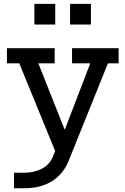

<svg xmlns="http://www.w3.org/2000/svg" viewBox="-20 -792 668 1022"><path d="M363.5 -535.5H611.5V-455H554.5L345 65Q316.5 135 256.5 172.5Q196.5 210 109 210H54.5V127.5H109Q161 127.5 202.2 106.2Q243.5 85 260.5 44L298.5 -50L281 30L82.5 -455H17V-535.5H271V-455H184L353 -29.5L267.5 -103.5H358L309 -60.5L460.5 -455H363.5ZM163 -771.5H274V-661.5H163ZM353 -771.5H464V-661.5H353Z"/></svg>

Font: Hepta Slab Medium
Style: Regular
Weight: 500
Designer: Michael LaGattuta
Foundry: Michael LaGattuta
Version: Version 1.102